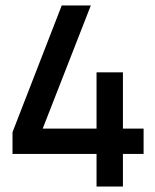

<svg xmlns="http://www.w3.org/2000/svg" viewBox="-20 -680 570 706"><path d="M335 6H432V-114H508V-207H432V-414H335V-207H137L314 -660H207L26 -194V-114H335Z"/></svg>

Font: TitilliumText22L
Style: 600 wt
Weight: 600
Designer: Campivisivi
Foundry: Campivisivi
Version: 1.000